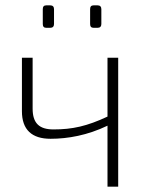

<svg xmlns="http://www.w3.org/2000/svg" viewBox="-20 -698 552 718"><path d="M153 -594H168C177 -594 182 -599 182 -608V-664C182 -673 177 -678 168 -678H153C144 -678 140 -673 140 -664V-608C140 -599 144 -594 153 -594ZM330 -594H345C354 -594 359 -599 359 -608V-664C359 -673 354 -678 345 -678H330C321 -678 317 -673 317 -664V-608C317 -599 321 -594 330 -594ZM382 -482V-262C305 -226 251 -214 180 -214C127 -214 102 -237 102 -292V-482H62V-282C62 -213 99 -179 169 -179C234 -179 307 -192 382 -228V0H422V-482Z"/></svg>

Font: Exo 2 Extra Light
Style: Regular
Weight: 250
Designer: Natanael Gama
Version: Version 1.001;PS 001.001;hotconv 1.0.88;makeotf.lib2.5.64775